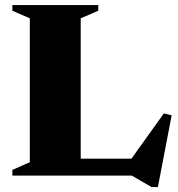

<svg xmlns="http://www.w3.org/2000/svg" viewBox="-20 -695 706 760"><path d="M605 45.5H580L501.5 0H199.5V-67H519L482.5 -42L628.5 -246L659.5 -238.5ZM299.5 -622.5V0H29V-22.5L98 -53V-622.5L29 -652.5V-675H369V-652.5Z"/></svg>

Font: Newsreader 24pt ExtraBold
Style: Regular
Weight: 800
Designer: Hugues Gentile
Foundry: Production Type
Version: Version 1.003